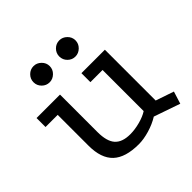

<svg xmlns="http://www.w3.org/2000/svg" viewBox="-164 -769 938 938"><g transform="rotate(-45 304.5 -300.5)"><path d="M433 -29Q401 -9 360.5 3Q320 15 286 15Q194 15 150.5 -26Q107 -67 107 -154V-367H23V-429H185V-170Q185 -106 210.5 -77.5Q236 -49 291 -49Q323 -49 358.5 -58.5Q394 -68 417 -83V-367H333V-429H495V-78L589 -46L569 18ZM370 -619Q392 -619 409 -602.5Q426 -586 426 -563Q426 -540 409 -523.5Q392 -507 370 -507Q347 -507 330.5 -523.5Q314 -540 314 -563Q314 -586 330.5 -602.5Q347 -619 370 -619ZM192 -619Q214 -619 231 -602.5Q248 -586 248 -563Q248 -540 231 -523.5Q214 -507 192 -507Q169 -507 152.5 -523.5Q136 -540 136 -563Q136 -586 152.5 -602.5Q169 -619 192 -619Z"/></g></svg>

Font: Podkova VF Beta
Style: Regular
Weight: 400
Designer: Ilya Yudin
Foundry: Cyreal (www.cyreal.org)
Version: Version 2.100